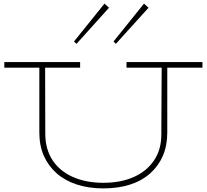

<svg xmlns="http://www.w3.org/2000/svg" viewBox="-20 -1030 1145 1064"><path d="M553 14Q471 14 405.5 -7.5Q340 -29 294 -69.5Q248 -110 223 -166.5Q198 -223 198 -295V-669H230L231 -285Q232 -201 272 -141Q312 -81 384.5 -49Q457 -17 553 -17Q649 -17 721 -49Q793 -81 833.5 -141Q874 -201 874 -284L876 -669H907V-295Q907 -223 882.5 -166.5Q858 -110 812 -69Q766 -28 700.5 -7Q635 14 553 14ZM4 -655V-686H424V-655ZM681 -655V-686H1102V-655ZM622 -787 609 -800 778 -1010 803 -987ZM404 -787 390 -800 559 -1010 584 -987Z"/></svg>

Font: BioRhyme SemiExpanded ExtraLight
Style: Regular
Weight: 250
Width: 6
Designer: Aoife Mooney
Foundry: Aoife Mooney Type
Version: Version 1.600;gftools[0.9.33]